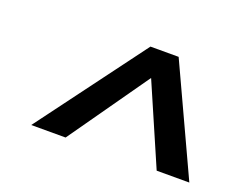

<svg xmlns="http://www.w3.org/2000/svg" viewBox="-63 -946 651 525"><g transform="rotate(20 262.0 -683.5)"><path d="M297 -840H379L524 -527H429L328 -760L164 -527H64Z"/></g></svg>

Font: Yekcdsyqcyvpieeyorgstswgcgt
Style: Regular
Weight: 400
Italic angle: -8°
Designer: Carrois Corporate & Edenspiekermann
Foundry: Carrois Corporate GbR & Edenspiekermann AG
Version: Version 2.001